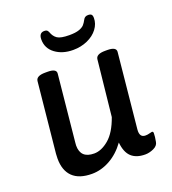

<svg xmlns="http://www.w3.org/2000/svg" viewBox="-132 -813 821 919"><g transform="rotate(-20 278.5 -353.5)"><path d="M524 -75Q524 -58 519 -32Q516 -13 494 -3Q472 7 451 7Q406 7 381 -16Q356 -39 351 -90Q317 -43 272 -18Q227 7 180 7Q115 7 82 -25Q49 -57 49 -118Q49 -134 50 -142L86 -500Q89 -525 134 -525H146Q192 -525 189 -500L155 -160Q154 -155 154 -146Q154 -81 223 -81Q260 -81 298 -113Q336 -145 361 -216L391 -500Q394 -525 439 -525H450Q496 -525 494 -500L456 -119Q452 -78 483 -78Q494 -78 504 -81Q514 -84 517 -84Q524 -84 524 -75ZM171 -680Q171 -714 198 -714Q208 -714 212 -710.5Q216 -707 219 -700Q227 -677 244 -665.5Q261 -654 305 -654Q337 -654 355 -660.5Q373 -667 381 -676Q389 -685 397 -700Q404 -714 421 -714Q433 -714 438 -709Q443 -704 443 -691Q443 -662 424 -636.5Q405 -611 371.5 -596Q338 -581 298 -581Q244 -581 207.5 -608Q171 -635 171 -680Z"/></g></svg>

Font: Asap-MediumItalic
Style: Italic
Weight: 500
Italic angle: -6°
Designer: Pablo Cosgaya
Foundry: Omnibus-Type
Version: Version 2.000; ttfautohint (v1.8)